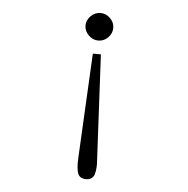

<svg xmlns="http://www.w3.org/2000/svg" viewBox="-47 -490 695 709"><g transform="rotate(5 300.0 -135.0)"><path d="M297.9 -442.9Q318.4 -442.9 333.7 -427.5Q349.1 -412.1 349.1 -392.1Q349.1 -371.6 333.7 -356.2Q318.4 -340.8 297.9 -340.8Q277.3 -340.8 261.7 -356.4Q246.1 -372.1 246.1 -392.1Q246.1 -412.1 261.5 -427.5Q276.9 -442.9 297.9 -442.9ZM312 -291H282.2L262.2 98.1Q260.3 135.7 266.8 154.3Q273.4 172.9 297.9 172.9Q310.1 172.9 317.9 167Q325.7 161.1 328.6 150.9Q331.5 140.6 332.5 127Q333.5 113.3 332 98.1Z"/></g></svg>

Font: Compagnon Roman
Style: Regular
Weight: 400
Designer: Juliette Duhe, Lea Pradine
Foundry: Velvetyne Type Foundry
Version: Version 1.000;PS 001.000;hotconv 1.0.88;makeotf.lib2.5.64775